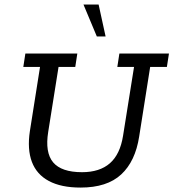

<svg xmlns="http://www.w3.org/2000/svg" viewBox="-20 -820 768 850"><path d="M336.5 10.4Q250.8 10.4 196.6 -18.6Q142.3 -47.5 121.2 -103.3Q100.2 -159 112.2 -239L157.2 -523.7H83.2L92.3 -583H322.3L313.2 -523.7H239.2L193.5 -236.6Q178.6 -144.8 215.3 -101.2Q252 -57.7 343.2 -57.7Q421.3 -57.7 466.6 -97.3Q511.8 -136.9 524.8 -219.2L573.4 -523.7H499.4L508.5 -583H728L718.8 -523.7H644.8L596.2 -216Q579.2 -105.7 516.5 -47.7Q453.9 10.4 336.5 10.4ZM408.7 -658.5 349.6 -799.8H416.6L447.5 -658.5Z"/></svg>

Font: Rokkitt SemiBold
Style: Italic
Weight: 600
Italic angle: -9°
Designer: Vernon Adams
Foundry: Vernon Adams
Version: Version 3.103